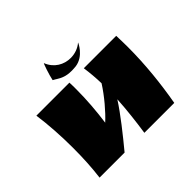

<svg xmlns="http://www.w3.org/2000/svg" viewBox="-155 -883 1085 1085"><g transform="rotate(-45 387.5 -340.0)"><path d="M292 -569 300 -564C321 -551 346 -538 390 -538H395C405 -538 414 -539 426 -540C498 -550 531 -626 530 -626C505 -604 472 -593 439 -593C386 -593 334 -621 311 -680C309 -682 285 -613 278 -577ZM276 0C339 -76 414 -170 460 -242C455 -157 445 -75 434 0H673C696 -131 711 -268 711 -410C711 -440 710 -470 709 -500H450C456 -457 460 -413 461 -369C421 -306 363 -238 318 -197C329 -276 336 -363 336 -444C336 -463 336 -482 335 -500H71C83 -415 89 -319 89 -225C89 -146 85 -69 76 0Z"/></g></svg>

Font: Ruslan Display
Style: Regular
Weight: 400
Designer: Denis Masharov, Vladimir Rabdu
Foundry: Denis Masharov, Vladimir Rabdu
Version: Version 1.001